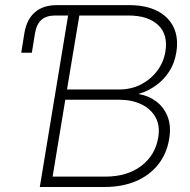

<svg xmlns="http://www.w3.org/2000/svg" viewBox="-20 -748 759 768"><path d="M64.9 -537.1 77.6 -615.7Q86.9 -670.9 119.9 -699.2Q152.8 -727.5 207.5 -727.5H259.3L252 -686H201.7Q165.5 -686 146 -668.9Q126.5 -651.9 120.1 -615.2L107.4 -537.1ZM139.2 0 259.3 -727.5H496.6Q564 -727.5 609.4 -704.1Q654.8 -680.7 674.8 -638.2Q694.8 -595.7 685.1 -537.6Q678.2 -495.1 656.7 -461.9Q635.3 -428.7 603.5 -406Q571.8 -383.3 535.2 -372.6V-371.6Q573.2 -365.7 604 -343Q634.8 -320.3 650.1 -282.5Q665.5 -244.6 656.7 -192.4Q647.5 -134.8 613.8 -91.3Q580.1 -47.9 525.1 -23.9Q470.2 0 396.5 0ZM190.4 -41.5H400.4Q488.8 -41.5 544.9 -84.2Q601.1 -127 612.8 -197.3Q621.1 -244.6 602.3 -278.6Q583.5 -312.5 545.4 -330.8Q507.3 -349.1 456.1 -349.1H241.2ZM248 -390.1H457Q504.9 -390.1 544.2 -410.4Q583.5 -430.7 609.1 -465.1Q634.8 -499.5 641.6 -541.5Q652.8 -609.9 612.5 -647.9Q572.3 -686 492.7 -686H297.4Z"/></svg>

Font: Inter 28pt ExtraLight
Style: Italic
Weight: 250
Italic angle: -9.3988°
Designer: Rasmus Andersson
Foundry: rsms
Version: Version 4.001;git-66647c0bb